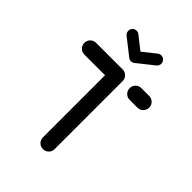

<svg xmlns="http://www.w3.org/2000/svg" viewBox="-202 -787 883 883"><g transform="rotate(45 239.5 -345.0)"><path d="M277.4 -480.7V-38.1Q277.4 -22.2 266.3 -11.1Q255.2 0 239.3 0Q223.3 0 212.2 -11.1Q201.1 -22.2 201.1 -38.1V-480.7ZM28.5 -480.4Q28.5 -496.3 39.6 -507.4Q50.7 -518.5 66.7 -518.5H239.3Q255.2 -518.5 266.3 -507.4Q277.4 -496.3 277.4 -480.4Q277.4 -464.4 266.3 -453.3Q255.2 -442.2 239.3 -442.2H66.7Q50.7 -442.2 39.6 -453.3Q28.5 -464.4 28.5 -480.4ZM323 -480.4Q323 -496.3 334.1 -507.4Q345.2 -518.5 361.1 -518.5H411.9Q427.8 -518.5 438.9 -507.4Q450 -496.3 450 -480.4Q450 -464.4 438.9 -453.3Q427.8 -442.2 411.9 -442.2H361.1Q345.2 -442.2 334.1 -453.3Q323 -464.4 323 -480.4ZM131.9 -662.6Q131.9 -674.1 139.8 -682Q147.8 -690 159.3 -690Q169.3 -690 176.3 -683.7L256.7 -620.7Q261.5 -616.7 264.3 -611.1Q267 -605.6 267 -599.3Q267 -587.8 259.1 -579.8Q251.1 -571.9 239.6 -571.9Q229.6 -571.9 222.6 -578.1L142.2 -641.1Q137.4 -645.2 134.6 -650.7Q131.9 -656.3 131.9 -662.6ZM319.3 -690Q330.7 -690 338.7 -681.9Q346.7 -673.7 346.7 -662.6Q346.7 -649.6 336.3 -641.1L256.7 -577.8L222.6 -620.7L301.9 -683.7Q310 -690 319.3 -690Z"/></g></svg>

Font: 26F Galaxy Sans
Style: Bold
Weight: 700
Designer: C₂₉H₂₅N₃O₅
Version: Version 1.100